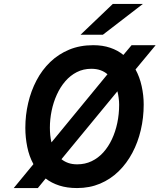

<svg xmlns="http://www.w3.org/2000/svg" viewBox="-20 -941 809 973"><path d="M49.6 12 149.4 -109.2Q127.9 -148.3 118.2 -196.2Q108.4 -244.1 108.4 -293Q108.4 -357.7 122.8 -419Q137.1 -480.4 165.1 -533.6Q193 -586.9 234.7 -626.9Q276.3 -666.9 330.8 -689.5Q385.3 -712 452.6 -712Q500.3 -712 538.5 -699Q576.8 -686.1 605.2 -662.6L646.8 -712H768.8L666.8 -589Q687.6 -551.3 697.9 -504.6Q708.2 -458 708.2 -411.2Q708.2 -344.2 693.5 -281.8Q678.9 -219.4 650.5 -166.1Q622.2 -112.8 581.1 -72.7Q540 -32.6 487.1 -10.3Q434.2 12 370.4 12Q320 12 280.6 -0.7Q241.2 -13.3 211.4 -36.4L171.8 12ZM371.2 -108.2Q411 -108.2 444.4 -124.1Q477.7 -140 503.5 -168.6Q529.2 -197.2 547.1 -235.2Q565 -273.3 574.4 -318Q583.8 -362.7 583.8 -410.8Q583.8 -426.7 581.3 -445.2Q578.9 -463.7 575 -478.4L291.4 -134.2Q306.8 -121.9 326.4 -115Q346 -108.2 371.2 -108.2ZM240.8 -219.4 524.6 -564.6Q509.7 -577.8 489.3 -585.1Q468.9 -592.4 442.8 -592.4Q402.4 -592.4 369.3 -575.5Q336.2 -558.6 310.7 -529Q285.2 -499.4 267.9 -461.1Q250.5 -422.8 241.7 -379.9Q232.8 -337 232.8 -293.6Q232.8 -275.6 234.7 -256.1Q236.6 -236.5 240.8 -219.4ZM388.2 -765 551.6 -921H704L501.4 -765Z"/></svg>

Font: Overpass
Style: Italic
Weight: 400
Italic angle: -10°
Designer: Delve Withrington, Dave Bailey, Thomas Jockin
Foundry: Delve Fonts LLC
Version: Version 4.000